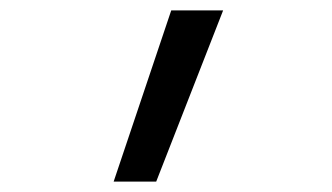

<svg xmlns="http://www.w3.org/2000/svg" viewBox="-20 -792 640 370"><path d="M199 -442 310 -772H410L281 -442Z"/></svg>

Font: Iosevka SS04 Extended
Style: Regular
Weight: 400
Width: 7
Monospace: yes
Designer: Belleve Invis
Foundry: Belleve Invis
Version: Version 19.0.0; ttfautohint (v1.8.4)